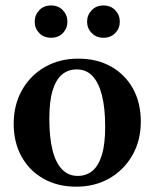

<svg xmlns="http://www.w3.org/2000/svg" viewBox="-20 -690 581 722"><path d="M272 -28.5Q304.5 -28.5 327.5 -47.5Q350.5 -66.5 363 -107.2Q375.5 -148 375.5 -213.5Q375.5 -284 363.2 -332Q351 -380 327.5 -404.5Q304 -429 268.5 -429Q236.5 -429 213.5 -410Q190.5 -391 178 -350.2Q165.5 -309.5 165.5 -244Q165.5 -173.5 177.5 -125.5Q189.5 -77.5 213.5 -53Q237.5 -28.5 272 -28.5ZM267 12Q196.5 12 143.5 -18Q90.5 -48 61 -101.2Q31.5 -154.5 31.5 -224.5Q31.5 -296 63 -351.5Q94.5 -407 149.2 -438.2Q204 -469.5 274 -469.5Q345 -469.5 398 -439.5Q451 -409.5 480.2 -356.5Q509.5 -303.5 509.5 -233Q509.5 -161.5 477.8 -106Q446 -50.5 391.2 -19.2Q336.5 12 267 12ZM172 -548Q144.5 -548 127.5 -565.8Q110.5 -583.5 110.5 -608.5Q110.5 -633.5 127.5 -651.5Q144.5 -669.5 172 -669.5Q199.5 -669.5 216.5 -651.5Q233.5 -633.5 233.5 -608.5Q233.5 -583.5 216.5 -565.8Q199.5 -548 172 -548ZM369 -548Q342 -548 324.8 -565.8Q307.5 -583.5 307.5 -608.5Q307.5 -633.5 324.8 -651.5Q342 -669.5 369 -669.5Q396.5 -669.5 413.5 -651.5Q430.5 -633.5 430.5 -608.5Q430.5 -583.5 413.5 -565.8Q396.5 -548 369 -548Z"/></svg>

Font: Newsreader 36pt SemiBold
Style: Regular
Weight: 600
Designer: Hugues Gentile
Foundry: Production Type
Version: Version 1.003